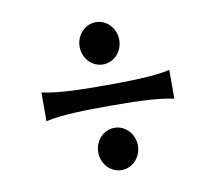

<svg xmlns="http://www.w3.org/2000/svg" viewBox="-64 -650 756 673"><g transform="rotate(-10 314.0 -313.0)"><path d="M317.4 -351.6C239.3 -351.6 146 -352.5 86.9 -366.2V-263.7C146 -277.8 239.3 -278.3 317.4 -278.3C390.1 -278.3 486.8 -276.9 542 -263.7V-366.2C486.8 -353 390.1 -351.6 317.4 -351.6ZM246.6 -124.5C246.6 -83 277.8 -49.3 317.4 -49.3C356.4 -49.3 387.7 -83 387.7 -124.5C387.7 -165.5 356.4 -199.7 317.4 -199.7C277.8 -199.7 246.6 -165.5 246.6 -124.5ZM246.6 -500.5C246.6 -459 277.8 -425.3 317.4 -425.3C356.4 -425.3 387.7 -459 387.7 -500.5C387.7 -541.5 356.4 -575.7 317.4 -575.7C277.8 -575.7 246.6 -541.5 246.6 -500.5Z"/></g></svg>

Font: Amarante
Style: Regular
Weight: 400
Designer: Karolina Lach
Foundry: Sorkin Type Co.
Version: Version 1.001